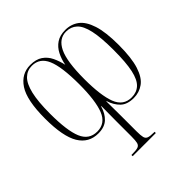

<svg xmlns="http://www.w3.org/2000/svg" viewBox="-204 -701 1096 1096"><g transform="rotate(-45 344.0 -153.0)"><path d="M249 238V228H258Q288 228 302 223Q316 218 320 202.5Q324 187 324 153V30Q324 -2 324.5 -30.5Q325 -59 325 -91H323Q310 -45 281.5 -18.5Q253 8 203 8Q126 8 86.5 -57.5Q47 -123 47 -267Q47 -416 89.5 -480Q132 -544 204 -544Q250 -544 278.5 -524.5Q307 -505 322.5 -472.5Q338 -440 346 -403Q353 -441 369.5 -473.5Q386 -506 414.5 -525Q443 -544 486 -544Q533 -544 568 -518Q603 -492 622.5 -431.5Q642 -371 642 -268Q642 -163 622.5 -102.5Q603 -42 568 -17Q533 8 489 8Q436 8 408 -19Q380 -46 366 -90H364Q364 -58 364.5 -30Q365 -2 365 29V153Q365 187 369 202.5Q373 218 387 223Q401 228 431 228H436V238ZM206 -4Q272 -4 298 -70Q324 -136 324 -268Q324 -409 297 -471.5Q270 -534 207 -534Q169 -534 142 -508Q115 -482 101 -423.5Q87 -365 87 -266Q87 -130 113.5 -67Q140 -4 206 -4ZM483 -3Q523 -3 549.5 -27.5Q576 -52 588.5 -109.5Q601 -167 601 -267Q601 -368 588 -426.5Q575 -485 548.5 -509.5Q522 -534 483 -534Q425 -534 395 -472Q365 -410 365 -268Q365 -136 390.5 -69.5Q416 -3 483 -3Z"/></g></svg>

Font: Noto Serif Display ExtraCondensed ExtraLight
Style: Regular
Weight: 200
Width: 2
Designer: Monotype Design Team
Foundry: Monotype Imaging Inc.
Version: Version 2.009